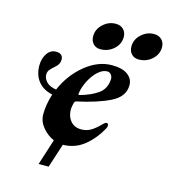

<svg xmlns="http://www.w3.org/2000/svg" viewBox="-114 -729 849 960"><g transform="rotate(15 310.0 -249.5)"><path d="M273 -549Q273 -585 301.5 -611.5Q330 -638 367 -638Q392 -638 407 -623Q422 -608 422 -584Q422 -547 393 -521Q364 -495 324 -495Q301 -495 287 -510Q273 -525 273 -549ZM620 -584Q620 -547 591 -521Q562 -495 522 -495Q499 -495 485 -510Q471 -525 471 -549Q471 -585 499.5 -611.5Q528 -638 565 -638Q590 -638 605 -623Q620 -608 620 -584ZM512 -359Q512 -299 446 -266.5Q380 -234 277 -212Q272 -211 270 -209Q268 -207 266 -202Q262 -187 260 -170Q259 -133 279 -108Q299 -83 336 -83Q363 -83 385.5 -96.5Q408 -110 433 -136Q443 -147 450 -147Q460 -147 460 -137Q460 -127 457 -123Q425 -63 377.5 -24.5Q330 14 267 15L227 139H175L218 5Q183 -10 158 -40.5Q133 -71 133 -107Q133 -158 151 -214Q103 -224 77 -256.5Q51 -289 51 -338Q51 -374 68.5 -400Q86 -426 115 -426Q133 -426 142 -417.5Q151 -409 151 -395Q151 -371 132 -355Q109 -335 102.5 -325.5Q96 -316 96 -302Q96 -283 112.5 -265.5Q129 -248 163 -243Q199 -326 265 -379.5Q331 -433 402 -433Q457 -433 484.5 -412Q512 -391 512 -359ZM415 -364Q415 -377 407.5 -387Q400 -397 387 -397Q364 -397 340.5 -376Q317 -355 299.5 -321.5Q282 -288 277 -253V-251Q277 -245 284 -247Q339 -262 375.5 -287.5Q412 -313 415 -364Z"/></g></svg>

Font: EB Garamond
Style: Bold Italic
Weight: 700
Italic angle: -17.2°
Designer: Georg Duffner and Octavio Pardo
Foundry: Georg Duffner
Version: Version 1.000